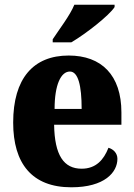

<svg xmlns="http://www.w3.org/2000/svg" viewBox="-20 -786 569 816"><path d="M204 -619V-606H283C346 -643 445 -721 467 -756V-766H296C278 -721 230 -659 204 -619ZM283 10C425 10 479 -54 479 -111C479 -135 462 -152 441 -158C421 -107 388 -69 327 -69C251 -69 212 -126 210 -256H496V-308C496 -467 411 -550 272 -550C122 -550 36 -453 36 -265C36 -91 116 10 283 10ZM327 -323H212C212 -426 239 -482 277 -482C312 -482 327 -423 327 -323Z"/></svg>

Font: Noto Serif Tamil Condensed Black
Style: Regular
Weight: 900
Width: 3
Designer: Indian Type Foundry, Tom Grace, and the Monotype Design Team
Foundry: Monotype Imaging Inc.
Version: Version 2.004